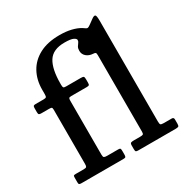

<svg xmlns="http://www.w3.org/2000/svg" viewBox="-178 -942 1058 1091"><g transform="rotate(-30 350.5 -396.0)"><path d="M225.5 -437V-84.5Q225.5 -69 230.5 -65.5Q235.5 -62 250.5 -62H323.5Q334 -62 336.5 -58.2Q339 -54.5 339 -43V-19.5Q339 -7 335.8 -3.5Q332.5 0 320.5 0H46Q35.5 0 32 -2.8Q28.5 -5.5 28.5 -16V-45.5Q28.5 -57.5 31.5 -59.8Q34.5 -62 46 -62H97.5Q112 -62 115.2 -66.8Q118.5 -71.5 118.5 -85V-440.5Q118.5 -453.5 114 -455.8Q109.5 -458 96.5 -458H47.5Q36.5 -458 32.5 -461Q28.5 -464 28.5 -476V-502Q28.5 -513.5 31.8 -516.8Q35 -520 46 -520H97Q111 -520 114.8 -524Q118.5 -528 118.5 -542.5V-572Q118.5 -636 145.8 -685.5Q173 -735 226.2 -763.2Q279.5 -791.5 358 -791.5Q401 -791.5 434 -783.5Q467 -775.5 490 -762Q502.5 -754 508.2 -749.8Q514 -745.5 519.8 -746.8Q525.5 -748 538 -757L567.5 -778.5Q584 -790.5 590.8 -786Q597.5 -781.5 597.5 -748.5V-87Q597.5 -70 601.8 -66Q606 -62 622.5 -62H674.5Q687.5 -62 687.5 -48.5V-19Q687.5 -5.5 682 -2.8Q676.5 0 664 0H419Q407.5 0 404 -3.2Q400.5 -6.5 400.5 -19V-42.5Q400.5 -57 406.8 -59.5Q413 -62 426 -62H467.5Q482 -62 486.2 -65.2Q490.5 -68.5 490.5 -82.5V-584Q490.5 -597 486.5 -600.2Q482.5 -603.5 470.5 -604Q445 -605.5 428.2 -620.2Q411.5 -635 411.5 -657.5Q411.5 -673.5 417.2 -683Q423 -692.5 428.8 -699.8Q434.5 -707 434.5 -716Q434.5 -724.5 418.8 -732.5Q403 -740.5 361.5 -740.5Q285.5 -740.5 255.5 -693Q225.5 -645.5 225.5 -550V-542Q225.5 -528 228.8 -524Q232 -520 245.5 -520H342Q356.5 -520 360.2 -516.2Q364 -512.5 364 -497.5V-477Q364 -464.5 360.5 -461.2Q357 -458 345.5 -458H243.5Q231 -458 228.2 -453.8Q225.5 -449.5 225.5 -437Z"/></g></svg>

Font: Besley Medium
Style: Regular
Weight: 500
Designer: Owen Earl
Foundry: indestructible type*
Version: Version 2.001; ttfautohint (v1.8.3)